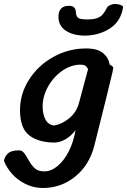

<svg xmlns="http://www.w3.org/2000/svg" viewBox="-85 -712 635 959"><path d="M207 -628Q207 -683 260 -683Q293 -683 294 -651Q295 -631 305 -623Q315 -615 350 -615Q382 -615 400 -621.5Q418 -628 428.5 -640.5Q439 -653 452 -678Q459 -684 468.5 -688Q478 -692 486 -692Q521 -692 530 -678Q520 -608 467 -572Q414 -536 342 -534Q281 -534 244 -558.5Q207 -583 207 -628ZM-65 92Q-64 74 -47.5 56.5Q-31 39 10 39Q23 39 32.5 49Q42 59 54 81Q70 111 87.5 127.5Q105 144 136 144Q171 144 203.5 116.5Q236 89 259.5 42Q283 -5 292 -62Q270 -32 241.5 -16Q213 0 188 0Q108 0 61.5 -35.5Q15 -71 15 -162Q15 -244 60.5 -315Q106 -386 182 -428Q258 -470 345 -470Q402 -470 429.5 -447Q457 -424 463 -389Q480 -381 481 -373Q481 -370 477 -352Q458 -270 397 -28L386 16Q361 113 290.5 170Q220 227 129 227Q83 227 42.5 207Q2 187 -25.5 155.5Q-53 124 -65 92ZM317 -389Q270 -389 226 -358.5Q182 -328 155 -279.5Q128 -231 128 -180Q128 -143 141.5 -116Q155 -89 185 -85Q225 -92 260.5 -121Q296 -150 309 -196L355 -367Q347 -381 339.5 -385Q332 -389 317 -389Z"/></svg>

Font: Sriracha
Style: Regular
Weight: 400
Designer: Suppakit Chalermlarp
Version: Version 1.002g